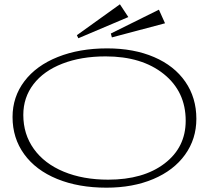

<svg xmlns="http://www.w3.org/2000/svg" viewBox="-20 -849 972 889"><path d="M473.1 20Q343.3 20 244.4 -20.5Q145.5 -61 91.8 -135.3Q38.1 -209.5 38.1 -307.1Q38.1 -400.4 93 -472.9Q147.9 -545.4 247.8 -585.2Q347.7 -625 476.1 -625Q599.6 -625 693.4 -584.7Q787.1 -544.4 838.1 -470.5Q889.2 -396.5 889.2 -298.8Q889.2 -205.6 836.9 -132.8Q784.7 -60.1 689.9 -20Q595.2 20 473.1 20ZM87.9 -316.9Q87.9 -227.5 136.7 -159.4Q185.5 -91.3 274.9 -54.2Q364.3 -17.1 481 -17.1Q643.6 -17.1 741.7 -91.8Q839.8 -166.5 839.8 -290Q839.8 -424.8 738.3 -506.3Q636.7 -587.9 469.2 -587.9Q355.5 -587.9 268.8 -554.2Q182.1 -520.5 135 -459Q87.9 -397.5 87.9 -316.9ZM335.9 -686 535.2 -829.1 574.2 -770 342.8 -671.9ZM493.2 -693.8 715.8 -804.2 744.1 -741.2 498 -675.8Z"/></svg>

Font: Halibut Exp Thin
Style: Regular
Weight: 250
Width: 7
Designer: Matteo Maggi
Foundry: Collletttivo
Version: Version 3.080 | FøM Fix